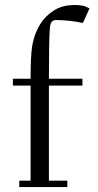

<svg xmlns="http://www.w3.org/2000/svg" viewBox="-20 -758 397 778"><path d="M32.2 -411.1V-439H104Q104 -529.8 109.9 -567.9Q120.1 -632.8 155.8 -678.2Q166.5 -690.4 176.5 -699.2Q186.5 -708 202.1 -717.8Q217.8 -727.5 238.5 -732.7Q259.3 -737.8 284.2 -737.8Q300.8 -737.8 320.8 -733.9L342.8 -724.1L315.9 -665Q258.3 -676.8 207 -676.8Q195.8 -676.8 189.7 -669.7Q183.6 -662.6 182.1 -644Q178.2 -603 178.2 -439H314V-411.1H178.2V-25.9H252.9V0H58.1V-25.9H104V-411.1Z"/></svg>

Font: Dehuti Alt
Style: Book
Weight: 400
Version: Version 1.2